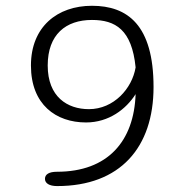

<svg xmlns="http://www.w3.org/2000/svg" viewBox="-20 -645 659 664"><path d="M298 -625C178.5 -625 87 -552.5 87 -418.5C87 -283 174 -221.5 277.5 -221.5C356.5 -221.5 416 -267.5 449 -319.5C443.5 -157.5 353.5 -51 177 -51C149.5 -51 135.5 -42 135.5 -26.5C135.5 -11.5 150 -1.5 177.5 -1.5C396 -1.5 511 -135.5 511 -344C511 -558.5 421 -625 298 -625ZM145 -418.5C145 -526 208 -576 298 -576C379 -576 436 -542.5 449 -412C437 -339 373.5 -267.5 287.5 -267.5C213 -267.5 145 -310 145 -418.5Z"/></svg>

Font: RTM Light Light
Style: Regular
Weight: 300
Designer: after Tyler Finck
Foundry: An Endless Supply
Version: Version 1.000;Glyphs 3.2.1 (3258)